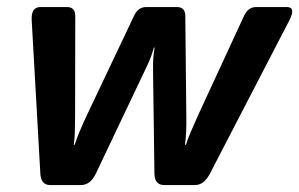

<svg xmlns="http://www.w3.org/2000/svg" viewBox="-20 -533 862 553"><path d="M71.3 -474.6Q69.3 -512.7 96.2 -512.7H172.9Q196.3 -512.7 196.8 -487.8L196.3 -201.7Q196.3 -173.8 195.6 -152.3Q194.8 -130.9 192.4 -116.2H195.3Q199.7 -130.9 208.7 -152.8Q217.8 -174.8 230.5 -201.7L366.2 -487.8Q377.9 -512.7 400.9 -512.7H489.7Q513.2 -512.7 513.7 -487.8L516.6 -201.7Q517.1 -174.8 516.1 -152.8Q515.1 -130.9 512.7 -116.2H515.6Q520 -130.9 529.1 -152.3Q538.1 -173.8 550.8 -201.7L683.1 -487.8Q694.8 -512.7 717.8 -512.7H806.2Q833 -512.7 813.5 -474.6L584.5 -32.7Q567.4 0 541.5 0H453.1Q425.3 0 424.8 -32.7L420.9 -322.3Q420.4 -351.1 421.4 -364.3Q422.4 -377.4 425.3 -396H423.3Q418 -377.4 412.8 -364.3Q407.7 -351.1 393.6 -322.3L255.9 -32.7Q240.2 0 212.9 0H124.5Q98.1 0 96.2 -32.7Z"/></svg>

Font: Istok
Style: Bold Italic
Weight: 700
Italic angle: -13°
Designer: Andrey V. Panov
Foundry: Andrey V. Panov
Version: Version 1.0.3